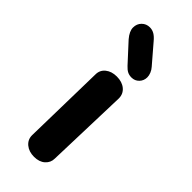

<svg xmlns="http://www.w3.org/2000/svg" viewBox="-246 -804 842 842"><g transform="rotate(45 175.0 -382.5)"><path d="M98 -63 106 -448Q106 -475 126.5 -491.5Q147 -508 179 -508Q212 -508 232.5 -491Q253 -474 253 -446L241 -61Q241 -36 222 -19Q203 -2 171 -2Q139 -2 118.5 -19Q98 -36 98 -63ZM179 -574 100 -660Q77 -687 77 -710Q77 -733 92 -748Q107 -763 129 -763Q144 -763 157 -755.5Q170 -748 184 -731L257 -646Q266 -636 271 -623.5Q276 -611 276 -600Q276 -579 262 -564.5Q248 -550 227 -550Q213 -550 202 -555.5Q191 -561 179 -574Z"/></g></svg>

Font: Mali
Style: Bold
Weight: 700
Designer: Kitiyaporn Chalermlarp | Katatrad Aksorn Co.,Ltd.
Foundry: Cadson Demak Co.,Ltd.
Version: Version 1.000; ttfautohint (v1.6)